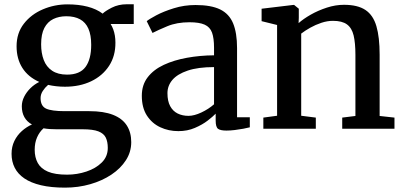

<svg xmlns="http://www.w3.org/2000/svg" viewBox="-20 -590 1851 880"><path d="M278 270Q214 270 167.8 259Q121.5 248 91.8 227.8Q62 207.5 47.5 179Q33 150.5 33 115Q33 82.5 45.8 56.2Q58.5 30 80 10.8Q101.5 -8.5 126.5 -19.5Q103.5 -32 91.8 -53Q80 -74 80 -103Q80 -125.5 90.8 -146.8Q101.5 -168 119.5 -185.8Q137.5 -203.5 160 -214.5Q109 -237 82.5 -278.8Q56 -320.5 56 -378Q56 -438.5 89.5 -481.5Q123 -524.5 176.5 -547.2Q230 -570 289.5 -570Q340.5 -570 381.2 -559.5Q422 -549 450.5 -527.5Q461.5 -539 492.2 -554.8Q523 -570.5 561.5 -570.5H593V-480H487Q494 -469 499 -455.5Q504 -442 506.5 -426.8Q509 -411.5 509 -395Q509.5 -333.5 479.8 -288Q450 -242.5 397.8 -217.5Q345.5 -192.5 277.5 -192.5Q256.5 -192.5 237.2 -194.8Q218 -197 200.5 -201Q186 -188.5 176 -173Q166 -157.5 166 -140.5Q166 -104 191.2 -92.2Q216.5 -80.5 276.5 -80.5H389.5Q455 -80.5 497.8 -63.8Q540.5 -47 561 -15.2Q581.5 16.5 581.5 61.5Q581.5 106.5 557.2 144.2Q533 182 490.8 210.2Q448.5 238.5 393.8 254.2Q339 270 278 270ZM287.5 210.5Q333.5 210.5 376.2 196.2Q419 182 446.5 154.8Q474 127.5 474 88Q474 60 465 41Q456 22 431.2 12.2Q406.5 2.5 359 2.5H240Q223.5 2.5 208.2 1.5Q193 0.5 179.5 -2Q160.5 15 149.8 39.8Q139 64.5 139 96.5Q139 131.5 153.2 157.2Q167.5 183 199.8 196.8Q232 210.5 287.5 210.5ZM287.5 -248Q346 -248 372 -283.2Q398 -318.5 398 -384.5Q398 -429.5 385.2 -458.5Q372.5 -487.5 347 -501.5Q321.5 -515.5 284 -515.5Q250.5 -515.5 224.2 -502.8Q198 -490 183.2 -461.8Q168.5 -433.5 168.5 -387Q168.5 -346.5 180.5 -315Q192.5 -283.5 219 -265.8Q245.5 -248 287.5 -248Z M797.5 11Q752.5 11 714.5 -6.8Q676.5 -24.5 653.2 -60.5Q630 -96.5 630 -151Q630 -201 657 -236Q684 -271 730.8 -292.8Q777.5 -314.5 837 -325.2Q896.5 -336 961 -336.5V-371Q961 -415 951.8 -440.5Q942.5 -466 918 -477Q893.5 -488 848.5 -488Q790.5 -488 746.8 -469.8Q703 -451.5 679 -439L652.5 -493Q663 -502 696.2 -519.8Q729.5 -537.5 776.8 -552.2Q824 -567 876.5 -567Q947.5 -567 989 -546.8Q1030.5 -526.5 1048.5 -482.8Q1066.5 -439 1066.5 -369.5V-52.5H1125V-6.5Q1114 -3.5 1095.2 0Q1076.5 3.5 1055.8 6Q1035 8.5 1018 8.5Q990.5 8.5 979.5 0.5Q968.5 -7.5 968.5 -37.5V-69Q956 -56 931.8 -37.2Q907.5 -18.5 873.2 -3.8Q839 11 797.5 11ZM844 -59Q870 -59 903 -74.5Q936 -90 961 -112V-282.5Q888 -282.5 840.5 -266.5Q793 -250.5 770.2 -223.8Q747.5 -197 747.5 -163Q747.5 -126.5 760 -103.5Q772.5 -80.5 794.2 -69.8Q816 -59 844 -59Z M1250 -59.5V-475.5L1179 -493V-550L1325 -567.5H1328L1349.5 -550V-508.5L1348.5 -484Q1370.5 -503.5 1404.2 -522.8Q1438 -542 1477.8 -555Q1517.5 -568 1556.5 -568Q1619.5 -568 1655 -544.2Q1690.5 -520.5 1705.2 -470Q1720 -419.5 1720 -339.5V-58.5L1788 -51V0H1548.5V-51L1609 -58.5V-339Q1609 -393 1600.8 -427.5Q1592.5 -462 1570.2 -478.2Q1548 -494.5 1506 -494.5Q1480 -494.5 1453 -485.5Q1426 -476.5 1402 -463Q1378 -449.5 1360.5 -436V-59.5L1427.5 -51V0H1187V-51Z"/></svg>

Font: Merriweather Light 18pt Medium
Style: Regular
Weight: 500
Version: Version 2.100